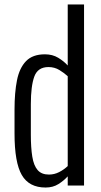

<svg xmlns="http://www.w3.org/2000/svg" viewBox="-20 -830 453 859"><path d="M184 9Q110 9 77.5 -47Q45 -103 45 -233V-340Q45 -416 56 -471Q67 -526 96.5 -556.5Q126 -587 181 -587Q215 -587 240.5 -571.5Q266 -556 283 -537V-810H356V0H283V-41Q266 -22 241.5 -6.5Q217 9 184 9ZM199 -49Q223 -49 244.5 -60Q266 -71 283 -87V-489Q268 -503 246 -516.5Q224 -530 197 -530Q149 -530 133.5 -487.5Q118 -445 118 -364V-227Q118 -169 124.5 -129Q131 -89 148.5 -69Q166 -49 199 -49Z"/></svg>

Font: Oswald Light
Style: Regular
Weight: 300
Designer: Vernon Adams
Foundry: Vernon Adams
Version: Version 4.103;gftools[0.9.33.dev8+g029e19f]